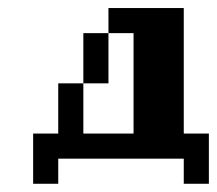

<svg xmlns="http://www.w3.org/2000/svg" viewBox="-20 -395 540 478"><path d="M250 -375H437.5V-62.5H500V62.5H437.5V0H125V62.5H62.5V-62.5H125V-187.5H187.5V-62.5H312.5V-312.5H250ZM187.5 -312.5H250V-187.5H187.5Z"/></svg>

Font: Half Eighties
Style: Regular
Weight: 400
Monospace: yes
Designer: Jayvee Enaguas (HarvettFox96)
Version: 20191127.01dev02